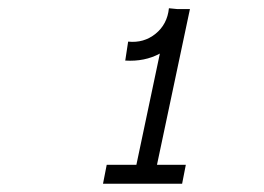

<svg xmlns="http://www.w3.org/2000/svg" viewBox="-20 -872 640 466"><path d="M284 -725 291 -771Q329 -767 357.5 -790Q386 -813 390 -852L410 -850H441L361 -472H431L422 -426H230L239 -472H311L368 -742Q331 -722 284 -725Z"/></svg>

Font: Victor Mono Thin Thin
Style: Italic
Weight: 250
Italic angle: -12°
Monospace: yes
Version: Version 1.561;gftools[0.9.30]